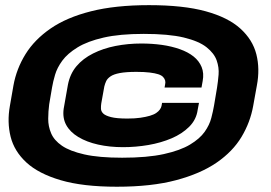

<svg xmlns="http://www.w3.org/2000/svg" viewBox="-20 -696 1028 728"><path d="M423 12Q554.5 12 647.5 -12.8Q740.5 -37.5 801.5 -79.5Q862.5 -121.5 895.8 -177Q929 -232.5 940 -294.5L954 -372Q966 -435 952 -490.2Q938 -545.5 891.2 -587.8Q844.5 -630 760 -653.2Q675.5 -676.5 545 -676.5Q417 -676.5 325 -653.2Q233 -630 172 -588Q111 -546 76.8 -490.8Q42.5 -435.5 31 -372L17.5 -294.5Q6.5 -233 20.2 -177.8Q34 -122.5 80 -80Q126 -37.5 210 -12.8Q294 12 423 12ZM443 -98Q355 -98 299.8 -110.5Q244.5 -123 214.8 -143.5Q185 -164 173.8 -190.8Q162.5 -217.5 162.8 -245.8Q163 -274 166.5 -300.5L177.5 -365Q181 -386 188.8 -412.5Q196.5 -439 216.2 -466Q236 -493 273.8 -516.2Q311.5 -539.5 372.8 -553.5Q434 -567.5 525 -567.5Q619.5 -567.5 676.8 -553.8Q734 -540 763 -517Q792 -494 801.5 -467Q811 -440 808.8 -413Q806.5 -386 803 -364L791.5 -295.5Q788 -275 781.2 -248.8Q774.5 -222.5 756 -196.2Q737.5 -170 700.5 -147.8Q663.5 -125.5 601.2 -111.8Q539 -98 443 -98ZM446.5 -138Q495 -138 542.8 -146.2Q590.5 -154.5 630.5 -171.5Q670.5 -188.5 697.5 -215.5Q724.5 -242.5 729.5 -279.5L734.5 -306H594.5L592.5 -294.5Q591 -287.5 586.2 -280.8Q581.5 -274 572.5 -267.8Q563.5 -261.5 548.2 -257Q533 -252.5 512.2 -249.5Q491.5 -246.5 463 -246.5Q422.5 -246.5 401 -252Q379.5 -257.5 371.2 -265.8Q363 -274 362.8 -284.2Q362.5 -294.5 364 -304L375.5 -368Q378 -378.5 382.5 -388.2Q387 -398 398.8 -406.2Q410.5 -414.5 434.2 -419Q458 -423.5 497 -423.5Q527 -423.5 547.5 -421Q568 -418.5 580.2 -414.5Q592.5 -410.5 598.5 -404Q604.5 -397.5 606.2 -390.5Q608 -383.5 606 -375.5L604 -364H744L748.5 -389Q754 -418.5 744.5 -441.8Q735 -465 714 -481.8Q693 -498.5 662 -509.5Q631 -520.5 593.8 -525.8Q556.5 -531 516 -531Q465.5 -531 418.2 -521.8Q371 -512.5 332.8 -493.2Q294.5 -474 270 -445Q245.5 -416 237.5 -374.5L221.5 -284Q216.5 -249 231 -222.2Q245.5 -195.5 277 -176.5Q308.5 -157.5 352 -147.8Q395.5 -138 446.5 -138Z"/></svg>

Font: Anybody Expanded Black
Style: Italic
Weight: 900
Width: 7
Italic angle: -10°
Version: Version 1.113;gftools[0.9.25]